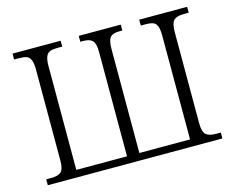

<svg xmlns="http://www.w3.org/2000/svg" viewBox="-99 -860 1233 1006"><g transform="rotate(-15 517.0 -357.0)"><path d="M43 -32H69Q108 -32 124 -47Q140 -62 140 -109V-602Q140 -636 132.5 -653.5Q125 -671 110.5 -676.5Q96 -682 70 -682H43V-714H304V-682H280Q253 -682 238 -676.5Q223 -671 215.5 -653.5Q208 -636 208 -602V-39H483V-604Q483 -651 468 -666.5Q453 -682 418 -682H402V-714H630V-682H613Q578 -682 564 -666Q550 -650 550 -602V-39H825V-602Q825 -636 818 -653.5Q811 -671 796.5 -676.5Q782 -682 757 -682H730V-714H990V-682H962Q925 -682 909 -666.5Q893 -651 893 -602V-109Q893 -62 909.5 -47Q926 -32 963 -32H990V0H43Z"/></g></svg>

Font: Noto Serif Light
Style: Regular
Weight: 300
Designer: Monotype Design Team
Foundry: Monotype Imaging Inc.
Version: Version 1.001